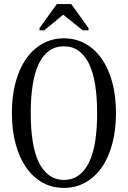

<svg xmlns="http://www.w3.org/2000/svg" viewBox="-20 -907 624 937"><path d="M292 10Q234 10 187.5 -16Q141 -42 107.5 -90Q74 -138 56 -205.5Q38 -273 38 -355Q38 -438 56 -505Q74 -572 107.5 -620Q141 -668 188 -694Q235 -720 292 -720Q349 -720 396 -694Q443 -668 476.5 -620Q510 -572 528 -505Q546 -438 546 -355Q546 -273 528 -205.5Q510 -138 476.5 -90Q443 -42 396 -16Q349 10 292 10ZM292 -29Q334 -29 364.5 -51.5Q395 -74 415 -115.5Q435 -157 444.5 -217.5Q454 -278 454 -355Q454 -432 444.5 -492.5Q435 -553 415 -594.5Q395 -636 364.5 -658.5Q334 -681 292 -681Q250 -681 219.5 -659Q189 -637 169 -595Q149 -553 139.5 -492.5Q130 -432 130 -355Q130 -278 139.5 -217.5Q149 -157 169 -115.5Q189 -74 220 -51.5Q251 -29 292 -29ZM328 -887H257L173 -770V-759H196L293 -839H284L384 -759H412V-770Z"/></svg>

Font: Roboto Serif 120pt ExtraCondensed
Style: Regular
Weight: 400
Width: 2
Designer: Greg Gazdowicz
Foundry: Commercial Type
Version: Version 1.008